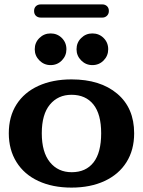

<svg xmlns="http://www.w3.org/2000/svg" viewBox="-20 -843 650 873"><path d="M20 -237Q20 -313 55 -368Q90 -423 154.5 -452.5Q219 -482 305 -482Q436 -482 513 -417Q590 -352 590 -237Q590 -161 555 -105.5Q520.1 -50 455.6 -20Q391 10 305 10Q219 10 154.4 -20Q89.9 -50 55 -106Q20 -162 20 -237ZM440 -237Q440 -324 404.7 -368Q369.4 -412 305 -412Q244 -412 207 -367.6Q170 -323.2 170 -237.1Q170 -151 207 -105.5Q244 -60 306 -60Q370.4 -60 405.2 -104.5Q440 -148.9 440 -237ZM138 -619Q138 -649.4 159.2 -670.2Q180.4 -691 210 -691Q240.4 -691 261.2 -670.2Q282 -649.4 282 -619Q282 -589.4 261.2 -568.2Q240.4 -547 210 -547Q180.4 -547 159.2 -568.2Q138 -589.4 138 -619ZM328 -619Q328 -649.4 349.2 -670.2Q370.4 -691 400 -691Q430.4 -691 451.2 -670.2Q472 -649.4 472 -619Q472 -589.4 451.2 -568.2Q430.4 -547 400 -547Q370.4 -547 349.2 -568.2Q328 -589.4 328 -619ZM135 -793Q135 -807 143.5 -815Q152 -823 166 -823H445Q458 -823 466.5 -815Q475 -807 475 -793Q475 -780 466.5 -771.5Q458 -763 445 -763H166Q152 -763 143.5 -771Q135 -779 135 -793Z"/></svg>

Font: Raigarh
Style: Regular
Weight: 400
Designer: jaikishan Patel
Foundry: MagicType
Version: Version 1.000;FEAKit 1.0